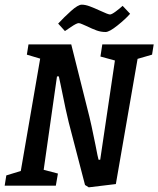

<svg xmlns="http://www.w3.org/2000/svg" viewBox="-22 -795 678 822"><path d="M629 -561 567 -543 474 -7 358 7 342 -3 272 -272Q263 -306 237 -435Q234 -447 232.5 -455.5Q231 -464 230 -468H222L165 -68L226 -52L217 0H-2L5 -44L67 -63L150 -544L93 -561L100 -605H283L361 -294Q366 -276 387 -173Q397 -120 400 -111H407L470 -536L408 -553L416 -605H636ZM347 -684Q342 -686 331 -691Q320 -696 315 -696Q306 -696 282 -679.5Q258 -663 256 -662L227 -694Q252 -721 282 -748Q312 -775 328 -775Q343 -775 362 -768Q381 -761 407 -749Q441 -733 449 -733Q456 -733 473 -745.5Q490 -758 503 -770L535 -736Q516 -714 481 -686Q446 -658 430 -658Q410 -658 392 -664.5Q374 -671 347 -684Z"/></svg>

Font: Grenze Medium
Style: Italic
Weight: 500
Italic angle: -10°
Designer: Renata Polastri
Foundry: Omnibus-Type
Version: Version 1.002; ttfautohint (v1.8)